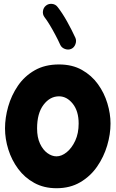

<svg xmlns="http://www.w3.org/2000/svg" viewBox="-20 -910 606 1006"><path d="M289.1 -572.3Q358.4 -572.3 409.2 -543.7Q460 -515.1 493.2 -469Q526.4 -422.9 542.7 -368.4Q559.1 -314 559.1 -262.7Q559.1 -206.5 541.5 -147.2Q523.9 -87.9 488.8 -37.1Q453.6 13.7 400.4 44.9Q347.2 76.2 275.9 76.2Q210 76.2 159.4 48.3Q108.9 20.5 75 -25.4Q41 -71.3 23.7 -126.7Q6.3 -182.1 6.3 -237.3Q6.3 -293 22.9 -351.6Q39.6 -410.2 73.7 -460.4Q107.9 -510.7 161.6 -541.5Q215.3 -572.3 289.1 -572.3ZM289.1 -405.3Q241.7 -405.3 208 -360.8Q174.3 -316.4 174.3 -237.3Q174.3 -189.9 189.7 -157.2Q205.1 -124.5 228.5 -107.7Q252 -90.8 275.9 -90.8Q302.7 -90.8 329.6 -112.5Q356.4 -134.3 374.3 -172.9Q392.1 -211.4 392.1 -262.7Q392.1 -328.1 361.1 -366.7Q330.1 -405.3 289.1 -405.3ZM221.2 -880.9Q234.9 -891.6 252.9 -889.6Q271 -887.7 281.7 -873.5Q307.1 -841.3 332 -796.4Q356.9 -751.5 375 -711.9Q381.8 -696.3 375.2 -678.5Q368.7 -660.6 353 -653.8Q337.4 -647 319.8 -653.6Q302.2 -660.2 295.4 -675.8Q284.7 -699.7 270 -727.3Q255.4 -754.9 240.5 -779.5Q225.6 -804.2 213.4 -819.8Q202.6 -834 205.1 -852.1Q207.5 -870.1 221.2 -880.9Z"/></svg>

Font: Mikhak Black
Style: Regular
Weight: 900
Designer: Amin Abedi
Version: Version 3.3